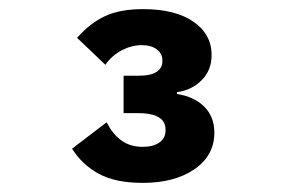

<svg xmlns="http://www.w3.org/2000/svg" viewBox="-20 -724 640 421"><path d="M285 -558Q311 -558 323.5 -566.5Q336 -575 336 -589V-593Q336 -606 324 -615.5Q312 -625 291 -625Q269 -625 247.5 -614Q226 -603 211 -582L149 -641Q177 -673 210 -688.5Q243 -704 294 -704Q364 -704 404 -676.5Q444 -649 444 -603Q444 -570 422 -548Q400 -526 368 -522V-518Q406 -512 428 -490Q450 -468 450 -433Q450 -383 406.5 -353Q363 -323 293 -323Q233 -323 196.5 -343Q160 -363 138 -398L214 -456Q226 -431 245.5 -416.5Q265 -402 293 -402Q316 -402 329.5 -411.5Q343 -421 343 -438V-440Q343 -476 282 -476H251V-558Z"/></svg>

Font: iA Writer Quattro V
Style: Regular
Weight: 400
Designer: Mike Abbink, Paul van der Laan, Pieter van Rosmalen, Oliver Reichenstein
Foundry: Information Architects Inc.
Version: Version 2.000